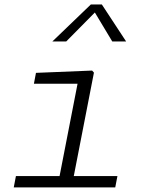

<svg xmlns="http://www.w3.org/2000/svg" viewBox="-20 -818 660 838"><path d="M40 0H483L492.5 -49.5H302L390 -501L382 -510L137 -500L128 -452.5H318.5L240 -49.5H49.5ZM208.5 -637H269L394 -763.5L470 -637H530.5L424.5 -798.5H376.5Z"/></svg>

Font: Monaspace Neon ExtraLight
Style: Italic
Weight: 200
Italic angle: -11°
Designer: Riley Cran & the Lettermatic Team
Foundry: Lettermatic
Version: Version 1.200 (Monaspace Neon)